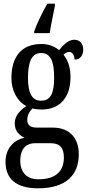

<svg xmlns="http://www.w3.org/2000/svg" viewBox="-20 -786 478 1043"><path d="M166 -616V-606H250C257 -654 270 -709 278 -753V-766H237C213 -724 180 -658 166 -616ZM186 237C337 237 408 166 408 52C408 -28 366 -93 265 -93H179C148 -93 128 -104 128 -135C128 -164 144 -185 157 -197C168 -193 193 -191 205 -191C313 -191 363 -265 363 -367C363 -427 346 -462 325 -489C334 -497 343 -504 357 -504C371 -504 385 -486 385 -462C418 -462 432 -488 432 -517C432 -546 416 -570 384 -570C344 -570 318 -532 301 -514C276 -533 246 -547 205 -547C96 -547 42 -477 42 -362C42 -293 75 -234 123 -210C88 -186 60 -156 60 -116C60 -72 87 -50 113 -38C58 -26 10 17 10 94C10 185 68 237 186 237ZM203 -239C153 -239 132 -281 132 -364C132 -451 153 -498 203 -498C255 -498 274 -453 274 -365C274 -280 256 -239 203 -239ZM189 188C122 188 90 146 90 88C90 13 131 -8 169 -8H255C302 -8 327 13 327 70C327 136 291 188 189 188Z"/></svg>

Font: Noto Serif Khmer ExtraCondensed Medium
Style: Regular
Weight: 500
Width: 2
Designer: Danh Hong and the Monotype Design Team
Foundry: Monotype Imaging Inc.
Version: Version 2.004